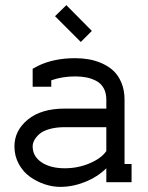

<svg xmlns="http://www.w3.org/2000/svg" viewBox="-20 -708 575 746"><path d="M293.9 -544.9 193.8 -645 237.8 -688 336.9 -587.9ZM231.9 -213.9Q197.8 -213.9 172.1 -206.5Q146.5 -199.2 133.1 -187.3Q119.6 -175.3 113.3 -163.1Q106.9 -150.9 106.9 -139.2Q106.9 -100.6 141.4 -77.4Q175.8 -54.2 231.9 -54.2Q283.2 -54.2 328.9 -73.7Q374.5 -93.3 393.1 -121.1V-213.9ZM491.2 0H393.1V-54.2Q358.9 -20.5 310.8 -1.2Q262.7 18.1 213.9 18.1Q184.6 18.1 154.1 8.1Q123.5 -2 96.9 -20.8Q70.3 -39.6 53.2 -70.6Q36.1 -101.6 36.1 -139.2Q36.1 -200.7 88.1 -243.4Q140.1 -286.1 231.9 -286.1H393.1V-320.8Q393.1 -347.2 382.6 -365.7Q372.1 -384.3 353.8 -393.8Q335.4 -403.3 315.7 -407.2Q295.9 -411.1 272 -411.1Q222.2 -411.1 179.2 -396V-371.1H106.9V-440.9L127.9 -452.1Q189 -481.9 272 -481.9Q299.3 -481.9 325 -477.5Q350.6 -473.1 376.5 -461.7Q402.3 -450.2 421.1 -432.6Q439.9 -415 451.9 -386.2Q463.9 -357.4 463.9 -320.8V-70.8H491.2Z"/></svg>

Font: Rawengulk
Style: Bold
Weight: 700
Version: Version 0.92